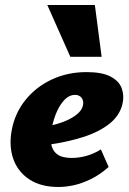

<svg xmlns="http://www.w3.org/2000/svg" viewBox="-20 -731 517 767"><path d="M214 16Q143 16 97 -14.5Q51 -45 33 -96.5Q15 -148 27 -212Q40 -280 82 -332Q124 -384 187 -413.5Q250 -443 326 -443Q388 -443 422 -425Q456 -407 466.5 -377.5Q477 -348 469 -315Q458 -269 417 -236.5Q376 -204 312 -183.5Q248 -163 167 -152L150 -223Q184 -228 219.5 -239.5Q255 -251 280.5 -269Q306 -287 311 -309Q314 -320 311 -330Q308 -340 300 -346Q292 -352 279 -352Q258 -352 240 -334.5Q222 -317 208.5 -288Q195 -259 187 -221Q180 -186 184 -158.5Q188 -131 207.5 -115.5Q227 -100 267 -100Q294 -100 324 -108Q354 -116 383 -134L414 -64Q379 -33 343 -15.5Q307 2 274.5 9Q242 16 214 16ZM261 -504 169 -711H359L386 -504Z"/></svg>

Font: Ysabeau Office Black
Style: Italic
Weight: 900
Italic angle: -12°
Designer: Christian Thalmann (Catharsis Fonts)
Version: Version 2.001;gftools[0.9.30]; featfreeze: tnum,lnum,ss02